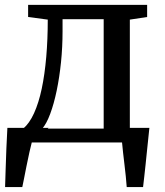

<svg xmlns="http://www.w3.org/2000/svg" viewBox="-22 -575 666 775"><path d="M51.7 0V-55.1H70.8Q96.5 -76.4 115.4 -118Q134.3 -159.6 146.5 -217.2Q158.6 -274.8 164.7 -345.4Q170.8 -416.1 170.8 -495.8L91.5 -506.4V-555.3H571.9V-506.4L502.1 -495.8V0ZM148.7 -56H396.5V-497.5H230.5V-448.6Q230.5 -385.7 224.3 -324.2Q218 -262.7 206.8 -209.1Q195.6 -155.5 180.7 -115.6Q165.9 -75.8 148.7 -56ZM-1.5 180Q-0.3 144.7 0.9 105Q2.1 65.2 3.8 23.3Q5.6 -18.6 7.8 -59H174.4L107.7 -6.1Q102.9 11.4 96.9 38.7Q90.9 65.9 85.1 94.8Q79.3 123.7 74.8 146.9Q70.2 170.1 68 180ZM489.5 180Q488.2 159.8 485.7 136.2Q483.2 112.6 480.3 88.4Q477.4 64.1 474.8 41.4Q472.2 18.7 470.6 0L439.7 -59H581Q578.9 -39 576.4 -14.9Q573.8 9.2 571.2 35.1Q568.7 61 565.9 86.8Q563 112.6 560.5 136.5Q558 160.4 555.5 180Z"/></svg>

Font: Merriweather 7pt Light
Style: Regular
Weight: 300
Designer: Eben Sorkin
Foundry: Eben Sorkin
Version: Version 2.200;gftools[0.9.31]